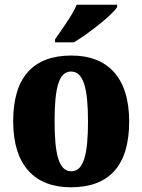

<svg xmlns="http://www.w3.org/2000/svg" viewBox="-20 -786 605 816"><path d="M214 -619V-606H294C356 -643 456 -721 478 -756V-766H306C288 -721 241 -659 214 -619ZM281 10C444 10 529 -82 529 -270C529 -458 436 -550 284 -550C121 -550 36 -458 36 -270C36 -82 129 10 281 10ZM283 -58C230 -58 212 -131 212 -270C212 -410 229 -482 282 -482C335 -482 354 -410 354 -270C354 -131 336 -58 283 -58Z"/></svg>

Font: Noto Serif Georgian Condensed Black
Style: Regular
Weight: 900
Width: 3
Designer: Monotype Design Team, Akaki Razmadze
Foundry: Google LLC
Version: Version 2.003